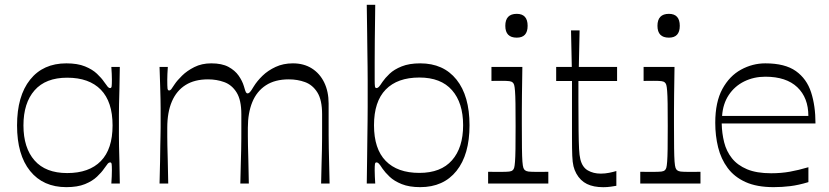

<svg xmlns="http://www.w3.org/2000/svg" viewBox="-20 -760 3432 795"><path d="M254.7 14.9Q158.6 14.9 104.6 -52.1Q50.6 -119 50.6 -240.7Q50.6 -362.4 104.6 -430.1Q158.6 -497.7 254.7 -497.7Q301 -497.7 331.9 -485.1Q362.7 -472.6 381.6 -454.6Q400.6 -436.6 410.7 -421.4Q422 -405.3 426.4 -400.3Q430.9 -395.3 435.9 -395.3Q441.3 -395.3 442.3 -402.7Q443.3 -410.1 443.3 -430.9Q443.3 -440.1 442.7 -454.2Q442.1 -468.3 441 -482.9H476.1Q475.3 -424.7 474.4 -388.3Q473.4 -351.9 472.9 -327.9Q472.4 -303.9 472.4 -284.6Q472.4 -265.4 472.4 -240.7Q472.4 -216.1 472.4 -197.1Q472.4 -178 472.9 -154.3Q473.4 -130.6 474.4 -94.4Q475.3 -58.1 476.1 0H441Q442.1 -14.6 442.7 -29.1Q443.3 -43.6 443.3 -54.6Q443.3 -73.6 442.3 -80.6Q441.3 -87.6 435.9 -87.6Q430.9 -87.6 426.4 -82.6Q422 -77.6 410.7 -61.4Q400.6 -46.4 381.6 -28.4Q362.7 -10.3 331.9 2.3Q301 14.9 254.7 14.9ZM258.3 -43.4Q349 -43.4 397.6 -93.1Q446.1 -142.7 446.1 -240.7Q446.1 -338.7 397.6 -388.5Q349 -438.3 258.3 -438.3Q169 -438.3 123.1 -385.9Q77.1 -333.6 77.1 -240.7Q77.1 -147.9 123.1 -95.6Q169 -43.4 258.3 -43.4Z M640.6 0Q642.3 -55.3 642.8 -92.9Q643.3 -130.4 643.7 -155.7Q644.1 -181 644.6 -199Q645.1 -217 645.1 -233.1Q645.1 -249.3 645.1 -269Q645.1 -292.9 645.1 -311.2Q645.1 -329.6 644.6 -351Q644.1 -372.4 643.2 -403.3Q642.3 -434.1 640.6 -482.9H674.9Q673.9 -468.1 673.2 -453.9Q672.6 -439.7 672.6 -430.1Q672.6 -402.4 673.6 -393.9Q674.7 -385.4 680 -385.4Q685 -385.4 689.1 -390.5Q693.3 -395.6 703.7 -412Q713.7 -426.9 733.9 -446.8Q754 -466.7 784.6 -482.2Q815.3 -497.7 854.6 -497.7Q898.7 -497.7 925.9 -483.1Q953 -468.4 968.1 -446.8Q983.3 -425.1 990 -402.7Q995.6 -382.7 998.2 -378Q1000.9 -373.3 1005.7 -373.3Q1009.9 -373.3 1014.9 -378.6Q1019.9 -383.9 1030.4 -401.6Q1044.1 -424 1066.7 -446.1Q1089.3 -468.1 1121.2 -482.9Q1153.1 -497.7 1192.7 -497.7Q1237.9 -497.7 1271.1 -476.8Q1304.3 -455.9 1322.5 -418.4Q1340.7 -380.9 1340.7 -331.3Q1340.7 -286.7 1340.7 -255.3Q1340.7 -223.9 1340.8 -198Q1340.9 -172.1 1341.4 -145.4Q1341.9 -118.7 1342.8 -84.3Q1343.7 -49.9 1344.7 0H1309.6Q1310.6 -49.1 1311.5 -82.2Q1312.4 -115.3 1313 -139.6Q1313.6 -164 1313.6 -184.9Q1313.7 -205.7 1313.7 -229.6Q1313.7 -253.6 1313.7 -287Q1313.7 -346 1294.1 -377.3Q1274.4 -408.6 1243.1 -420Q1211.9 -431.4 1175.9 -431.4Q1118.6 -431.4 1080.8 -406.7Q1043 -382 1024.6 -337Q1006.3 -292 1006.3 -231.3Q1006.3 -211.1 1006.3 -195Q1006.3 -178.9 1006.8 -156.7Q1007.3 -134.6 1008.3 -98.1Q1009.3 -61.6 1010.3 0H975.1Q976.1 -49.1 977.1 -82.6Q978 -116.1 978.6 -140.1Q979.1 -164 979.2 -185.3Q979.3 -206.6 979.3 -230.1Q979.3 -253.6 979.3 -287Q979.3 -346 959.6 -377.3Q940 -408.6 908.6 -420Q877.3 -431.4 841.3 -431.4Q785.7 -431.4 748.4 -408Q711 -384.6 691.8 -340Q672.6 -295.4 672.6 -231.3Q672.6 -210.3 672.6 -194.1Q672.6 -178 673.1 -155.9Q673.6 -133.7 674.6 -97.2Q675.6 -60.7 676.6 0Z M1720 14.9Q1674.6 14.9 1643.3 2.3Q1612 -10.3 1593.1 -28.4Q1574.3 -46.4 1564 -61.4Q1553.6 -77.6 1548.7 -82.6Q1543.9 -87.6 1538.9 -87.6Q1533.6 -87.6 1532.5 -80.6Q1531.4 -73.6 1531.4 -54.6Q1531.4 -43.6 1532.1 -29.1Q1532.7 -14.6 1533.7 0H1498.6Q1499.6 -59.1 1500.1 -106.5Q1500.6 -153.9 1501.1 -191.3Q1501.6 -228.7 1502 -259.7Q1502.4 -290.7 1502.4 -318.1Q1502.4 -345.6 1502.4 -372.6Q1502.4 -399.6 1502.4 -426.6Q1502.4 -453.6 1502 -483.7Q1501.6 -513.9 1501.1 -550.9Q1500.6 -587.9 1500.1 -634.4Q1499.6 -680.9 1498.6 -740H1533.7Q1533.6 -719 1533 -679.8Q1532.4 -640.6 1531.9 -593.6Q1531.4 -546.6 1531.4 -502.9Q1531.4 -459.1 1531.4 -428.3Q1531.4 -409.3 1532.5 -402.3Q1533.6 -395.3 1538.9 -395.3Q1543.9 -395.3 1548.7 -400.3Q1553.6 -405.3 1564 -421.4Q1574.3 -436.6 1593.1 -454.6Q1612 -472.6 1643.3 -485.1Q1674.6 -497.7 1720 -497.7Q1816.3 -497.7 1870.2 -430.4Q1924.1 -363.1 1924.1 -241.4Q1924.1 -119.7 1870.2 -52.4Q1816.3 14.9 1720 14.9ZM1716.4 -44.1Q1805.7 -44.1 1851.6 -96.4Q1897.6 -148.6 1897.6 -241.4Q1897.6 -334.3 1851.6 -386.6Q1805.7 -439 1716.4 -439Q1625.7 -439 1577.1 -389.2Q1528.6 -339.4 1528.6 -241.4Q1528.6 -143.4 1577.1 -93.8Q1625.7 -44.1 1716.4 -44.1Z M2001.1 0V-48.7Q2015.6 -48.6 2027.9 -48.4Q2040.3 -48.3 2050.3 -48.3Q2078.3 -48.3 2088.3 -49.6Q2098.3 -50.9 2102.6 -55Q2106.7 -58.1 2108.9 -65.1Q2111 -72 2112.4 -90.2Q2113.9 -108.4 2114.4 -143.4Q2114.9 -178.4 2114.9 -237.9Q2114.9 -296.4 2114.4 -331.1Q2113.9 -365.7 2112.4 -383.6Q2111 -401.4 2108.9 -408.4Q2106.7 -415.4 2102.6 -418.6Q2098.3 -422.7 2088.9 -424Q2079.6 -425.3 2055 -425.3Q2046.1 -425.3 2036.6 -425.2Q2027 -425.1 2014.9 -424.9V-482.9H2142.9Q2142.7 -465.7 2142.2 -433.9Q2141.7 -402 2141.2 -365.4Q2140.7 -328.9 2140.7 -296.7Q2140.7 -264.6 2140.7 -246.1Q2140.7 -183.6 2141.2 -146.9Q2141.7 -110.1 2143.1 -91.2Q2144.6 -72.3 2147.1 -65.2Q2149.7 -58.1 2153.9 -55Q2159 -50.9 2168.6 -49.6Q2178.3 -48.3 2207.1 -48.3Q2216.6 -48.3 2227.2 -48.4Q2237.9 -48.6 2250.4 -48.7V0ZM2119.7 -604.1Q2072.3 -604.1 2072.3 -653Q2072.3 -702.7 2119.7 -702.7Q2164.7 -702.7 2164.7 -653Q2164.7 -604.1 2119.7 -604.1Z M2478 15.1Q2437.7 15.1 2410.4 1.8Q2383 -11.6 2366.4 -41.3Q2358.6 -55.4 2354.6 -71.6Q2350.6 -87.9 2349.5 -115.2Q2348.4 -142.6 2348.4 -190.6Q2348.4 -224.1 2348.4 -262.4Q2348.4 -300.6 2348.4 -335.4Q2348.4 -370.1 2348.4 -394.5Q2348.4 -418.9 2348.4 -424.7H2282.9V-482.9H2347.6L2344.4 -634H2379.9L2376.7 -482.9H2535.1V-424.7H2375Q2375 -401.4 2375 -380Q2375 -358.6 2375 -339.7Q2375.1 -265.1 2375.7 -217.8Q2376.3 -170.4 2377.7 -143.4Q2379.1 -116.3 2382.9 -101Q2390.9 -67.7 2413.9 -54.4Q2436.9 -41.1 2467.4 -41.1Q2485 -41.1 2502.1 -44.5Q2519.3 -47.9 2532.1 -51.9V9.3Q2523.9 10.6 2509.2 12.9Q2494.6 15.1 2478 15.1Z M2631.1 0V-48.7Q2645.6 -48.6 2657.9 -48.4Q2670.3 -48.3 2680.3 -48.3Q2708.3 -48.3 2718.3 -49.6Q2728.3 -50.9 2732.6 -55Q2736.7 -58.1 2738.9 -65.1Q2741 -72 2742.4 -90.2Q2743.9 -108.4 2744.4 -143.4Q2744.9 -178.4 2744.9 -237.9Q2744.9 -296.4 2744.4 -331.1Q2743.9 -365.7 2742.4 -383.6Q2741 -401.4 2738.9 -408.4Q2736.7 -415.4 2732.6 -418.6Q2728.3 -422.7 2718.9 -424Q2709.6 -425.3 2685 -425.3Q2676.1 -425.3 2666.6 -425.2Q2657 -425.1 2644.9 -424.9V-482.9H2772.9Q2772.7 -465.7 2772.2 -433.9Q2771.7 -402 2771.2 -365.4Q2770.7 -328.9 2770.7 -296.7Q2770.7 -264.6 2770.7 -246.1Q2770.7 -183.6 2771.2 -146.9Q2771.7 -110.1 2773.1 -91.2Q2774.6 -72.3 2777.1 -65.2Q2779.7 -58.1 2783.9 -55Q2789 -50.9 2798.6 -49.6Q2808.3 -48.3 2837.1 -48.3Q2846.6 -48.3 2857.2 -48.4Q2867.9 -48.6 2880.4 -48.7V0ZM2749.7 -604.1Q2702.3 -604.1 2702.3 -653Q2702.3 -702.7 2749.7 -702.7Q2794.7 -702.7 2794.7 -653Q2794.7 -604.1 2749.7 -604.1Z M3183.4 14.9Q3113.4 14.9 3066.9 -6.3Q3020.4 -27.4 2992.9 -64.6Q2965.4 -101.7 2953.5 -149.8Q2941.6 -197.9 2941.6 -251.7Q2941.6 -337.4 2971.1 -391.6Q3000.7 -445.7 3048.4 -471.7Q3096 -497.7 3149 -497.7Q3230.4 -497.7 3275.4 -465.7Q3320.3 -433.7 3338.4 -377.9Q3356.6 -322 3356.6 -248.9H2968.3Q2969.1 -208.1 2978.5 -170.7Q2987.9 -133.3 3010.8 -104.6Q3033.7 -75.9 3073.2 -59.2Q3112.7 -42.6 3173.1 -42.6Q3214.1 -42.6 3250.1 -49Q3286 -55.4 3327.3 -67.6V-5.9Q3286 6.6 3252.2 10.7Q3218.4 14.9 3183.4 14.9ZM3327.1 -279.9Q3327.1 -355.3 3281.3 -398.9Q3235.4 -442.4 3149 -442.4Q3101.4 -442.4 3061.6 -422.9Q3021.9 -403.3 2997.6 -366.7Q2973.3 -330.1 2969.9 -279.9Z"/></svg>

Font: Ojuju ExtraLight
Style: Regular
Weight: 200
Designer: Chisaokwu Joboson, Mirko Velimirovic
Foundry: Udi Foundry
Version: Version 1.000